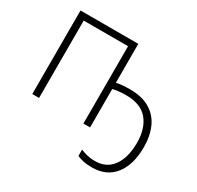

<svg xmlns="http://www.w3.org/2000/svg" viewBox="-197 -943 1458 1421"><g transform="rotate(30 532.0 -232.0)"><path d="M594 -714V-382Q641 -392 710 -392Q813 -392 880 -352Q947 -312 979.5 -240Q1012 -168 1012 -74Q1012 80 944 165Q876 250 754 250Q712 250 682 244Q652 238 625 226V172Q654 184 684 191Q714 198 748 198Q847 198 899.5 124.5Q952 51 952 -74Q952 -197 892 -268.5Q832 -340 706 -340Q674 -340 643.5 -336.5Q613 -333 594 -328V0H537V-661H158V0H100V-714Z"/></g></svg>

Font: BC Sans Light
Style: Regular
Weight: 300
Designer: Monotype Design Team
Foundry: Monotype Imaging Inc.
Version: Version 2.000;GOOG;noto-source:20170915:90ef993387c0